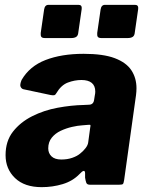

<svg xmlns="http://www.w3.org/2000/svg" viewBox="-20 -762 608 792"><path d="M317 -725 303 -628Q302 -615 294.5 -610Q287 -605 273 -605H166Q154 -605 150.5 -610Q147 -615 148 -626L162 -723Q165 -742 180 -742H304Q319 -742 317 -725ZM550 -725 536 -628Q535 -615 527.5 -610Q520 -605 506 -605H399Q387 -605 383.5 -610Q380 -615 381 -626L395 -723Q398 -742 413 -742H537Q552 -742 550 -725ZM308 -44Q280 -15 238.5 -2.5Q197 10 152 10Q81 10 42 -27.5Q3 -65 3 -122Q3 -180 33.5 -219Q64 -258 112.5 -282.5Q161 -307 217.5 -317.5Q274 -328 326 -329L346 -330Q365 -330 368 -349L371 -368Q372 -373 372.5 -376.5Q373 -380 373 -384Q373 -408 358.5 -420Q344 -432 316 -432Q288 -432 260 -421.5Q232 -411 212 -377Q209 -371 204.5 -369.5Q200 -368 189 -370L76 -394Q69 -396 65 -404Q61 -412 69 -432Q102 -489 168 -514.5Q234 -540 325 -540Q406 -540 453.5 -522Q501 -504 522 -472Q543 -440 543 -398Q543 -391 542.5 -384Q542 -377 541 -369L492 -19Q490 -6 487 -3Q484 0 471 0H351Q339 0 336 -8Q333 -16 331 -29V-48Q330 -68 308 -44ZM352 -235Q354 -244 353 -246Q352 -248 343 -247L319 -245Q301 -244 277 -238.5Q253 -233 230.5 -222.5Q208 -212 193.5 -194Q179 -176 179 -150Q179 -130 192.5 -117Q206 -104 233 -104Q258 -104 278 -111Q298 -118 310 -128Q323 -138 333 -151Q343 -164 344 -176Z"/></svg>

Font: Libre Franklin ExtraBold
Style: Italic
Weight: 800
Italic angle: -8°
Designer: Pablo Impallari, Rodrigo Fuenzalida, Nhung Nguyen
Foundry: Impallari Type
Version: Version 3.000